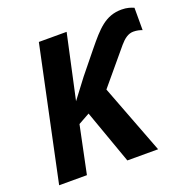

<svg xmlns="http://www.w3.org/2000/svg" viewBox="-129 -847 947 968"><g transform="rotate(-20 344.5 -362.5)"><path d="M26 0H175L228 -255L289 -289L392 0H557L415 -372L569 -556C592 -583 615 -600 642 -600C661 -600 676 -596 689 -591V-711C673 -718 653 -725 624 -725C537 -725 491 -671 423 -588L329 -472L251 -369L326 -714H177Z"/></g></svg>

Font: Noto Sans
Style: Bold Italic
Weight: 700
Italic angle: -12°
Designer: Monotype Design Team
Foundry: Monotype Imaging Inc.
Version: Version 2.013